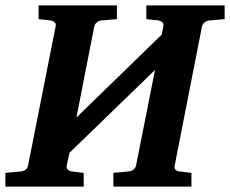

<svg xmlns="http://www.w3.org/2000/svg" viewBox="-37 -691 852 711"><path d="M737.8 -615.2Q729 -614.3 721.2 -608.4Q713.4 -602.5 710.9 -592.8L609.9 -78.1Q607.4 -68.4 613 -62.7Q618.7 -57.1 627 -56.2L671.9 -50.8V0H382.8V-50.8L439.9 -56.2Q449.2 -57.1 456.8 -62.7Q464.4 -68.4 466.8 -78.1L537.1 -432.1L220.2 -125L210 -78.1Q208.5 -68.4 214.1 -62.7Q219.7 -57.1 228 -56.2L272.9 -50.8V0H-17.1V-50.8L41 -56.2Q50.3 -57.1 57.9 -62.7Q65.4 -68.4 66.9 -78.1L168.9 -592.8Q171.4 -602.5 165.8 -607.9Q160.2 -613.3 150.9 -615.2L106 -620.1V-670.9H396V-620.1L337.9 -615.2Q329.6 -614.3 322 -608.4Q314.5 -602.5 312 -592.8L246.1 -255.9L562 -563L567.9 -592.8Q570.3 -602.5 564.7 -607.9Q559.1 -613.3 550.8 -615.2L504.9 -620.1V-670.9H794.9V-620.1Z"/></svg>

Font: Charis SIL CyrE
Style: Bold Italic
Weight: 700
Italic angle: -11°
Foundry: SIL International
Version: Version 5.000